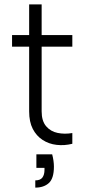

<svg xmlns="http://www.w3.org/2000/svg" viewBox="-20 -660 387 876"><path d="M218 44Q222 59 224 73.5Q226 88 226 100Q226 154 203 175Q180 196 141 196V163Q164 163 173.5 150Q183 137 183 115V106H146V44ZM113 -500V-640H170V-500H310V-447H170V-152Q170 -108 190.5 -84Q211 -60 243 -53.5Q275 -47 310 -53V-4Q274 5 238.5 1Q203 -3 174.5 -21.5Q146 -40 129.5 -72Q113 -104 113 -152V-447H35V-500Z"/></svg>

Font: Albert Sans Light
Style: Regular
Weight: 300
Designer: Andreas Rasmussen
Foundry: a.Foundry
Version: Version 1.025